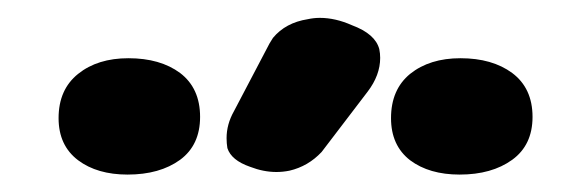

<svg xmlns="http://www.w3.org/2000/svg" viewBox="-20 -755 657 216"><path d="M498 -689.5Q463.4 -689.5 441.4 -671.9Q419.9 -654.3 419.9 -622.1Q419.9 -591.3 441.4 -574.7Q462.9 -558.6 497.1 -558.6Q533.2 -558.6 556.2 -575.2Q579.1 -591.8 579.1 -623.5Q579.1 -655.8 556.2 -672.9Q533.7 -689.5 498 -689.5ZM124.5 -689.5Q89.8 -689.5 67.9 -671.9Q45.9 -654.3 45.9 -622.1Q45.9 -591.3 67.9 -574.7Q89.4 -558.6 123.5 -558.6Q159.7 -558.6 182.6 -575.2Q205.1 -591.8 205.1 -623.5Q205.1 -655.8 182.6 -672.9Q160.2 -689.5 124.5 -689.5ZM261.2 -567.4Q276.4 -561.5 291 -561.5Q298.3 -561.5 305.7 -563Q326.7 -567.9 341.8 -584L393.6 -651.9Q407.7 -670.4 407.7 -689.9Q407.7 -694.8 406.7 -699.7Q402.3 -716.8 376 -726.6Q357.4 -734.9 339.8 -734.9Q333 -734.9 326.2 -733.4Q301.3 -729.5 287.1 -712.4Q285.2 -709.5 283.2 -706.1L243.2 -629.9Q234.9 -615.2 234.9 -599.6Q234.9 -593.8 235.8 -588.4Q240.2 -574.7 261.2 -567.4Z"/></svg>

Font: Comic Relief
Style: Bold
Weight: 700
Designer: Jeff Davis
Foundry: Loudifier
Version: Version 1.200; ttfautohint (v1.8.4.7-5d5b)